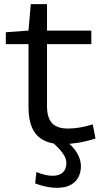

<svg xmlns="http://www.w3.org/2000/svg" viewBox="-20 -683 491 923"><path d="M279 10Q226 10 189.5 -9Q153 -28 135 -67.5Q117 -107 117 -168V-471H8V-528L117 -536L128 -663H206V-536H419V-471H206V-173Q206 -117 230 -91Q254 -65 307 -65Q337 -65 366.5 -70.5Q396 -76 426 -85L439 -17Q395 -3 354.5 3.5Q314 10 279 10ZM155 144Q177 153 196.5 157.5Q216 162 232 162Q265 162 282 146Q299 130 299 101Q299 83 289.5 66Q280 49 263.5 31.5Q247 14 227 -3H299Q321 13 336.5 32.5Q352 52 360.5 73.5Q369 95 369 116Q369 145 357 168.5Q345 192 319.5 206Q294 220 252 220Q231 220 205 215Q179 210 149 199Z"/></svg>

Font: Georama SemiExpanded
Style: Regular
Weight: 400
Width: 6
Designer: Jean-Baptiste Levee
Foundry: Production Type
Version: Version 1.001